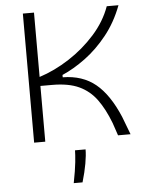

<svg xmlns="http://www.w3.org/2000/svg" viewBox="-59 -708 755 978"><g transform="rotate(-5 318.5 -218.5)"><path d="M95 0V-660H152V-331Q230 -356 305 -404.5Q380 -453 438.5 -518.5Q497 -584 524 -660H584Q552 -575 500 -510Q448 -445 387.5 -400.5Q327 -356 269 -331V-319Q370 -318 437 -263Q504 -208 553 -92L588 0H524L502 -65Q474 -138 438.5 -186.5Q403 -235 349.5 -260Q296 -285 212 -285H152V0ZM278 223Q291 157 295 117Q299 77 299 57H353Q353 87 345.5 129.5Q338 172 323 223Z"/></g></svg>

Font: Bricolage Grotesque 12pt ExtraLight
Style: Regular
Weight: 200
Designer: Mathieu Triay
Foundry: Atelier Triay
Version: Version 1.001; ttfautohint (v1.8.4.7-5d5b);gftools[0.9.33.de